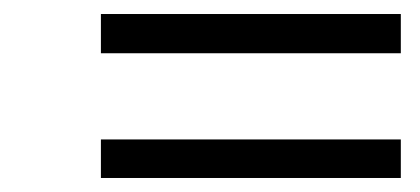

<svg xmlns="http://www.w3.org/2000/svg" viewBox="-20 -388 600 274"><path d="M124 -368H552V-312H124ZM124 -189H552V-134H124Z"/></svg>

Font: Cairo Light
Style: Italic
Weight: 300
Italic angle: -13°
Designer: Mohamed Gaber, Accademia di Belle Arti di Urbino and others
Foundry: Kief Type Foundry, Accademia di Belle Arti di Urbino and others
Version: Version 3.011